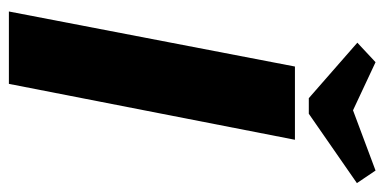

<svg xmlns="http://www.w3.org/2000/svg" viewBox="-242 -644 886 443"><g transform="rotate(90 201.5 -423.0)"><path d="M134 -660H303L174 0H7ZM374 -846 403 -803 243 -692H207L79 -804L124 -846L235 -794Z"/></g></svg>

Font: Sansita
Style: Bold Italic
Weight: 700
Italic angle: -11°
Designer: Pablo Cosgaya
Foundry: Omnibus-Type
Version: Version 1.006